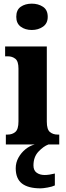

<svg xmlns="http://www.w3.org/2000/svg" viewBox="-20 -790 361 1050"><path d="M154 -626Q118 -626 93.5 -644Q69 -662 69 -698Q69 -736 93.5 -753Q118 -770 154 -770Q189 -770 215 -753Q241 -736 241 -698Q241 -662 215 -644Q189 -626 154 -626ZM12 0V-54H22Q47 -54 64 -68.5Q81 -83 81 -126V-415Q81 -455 64 -468.5Q47 -482 23 -482H8V-536H236V-125Q236 -82 253 -68Q270 -54 295 -54H304V0ZM202 240Q134 240 100 213.5Q66 187 66 130Q66 99 81 72Q96 45 119.5 26Q143 7 170 0H245Q218 10 190.5 39Q163 68 163 115Q163 142 180.5 154.5Q198 167 224 167Q236 167 250 165Q264 163 280 159V224Q266 231 240.5 235.5Q215 240 202 240Z"/></svg>

Font: Noto Serif Bengali Condensed ExtraBold
Style: Regular
Weight: 800
Width: 3
Designer: Juan Bruce, Universal Thirst, Indian Type Foundry and the Monotype Design Team.
Foundry: Monotype Imaging Inc.
Version: Version 2.003; ttfautohint (v1.8.4.7-5d5b)